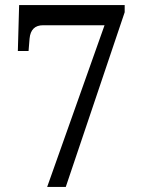

<svg xmlns="http://www.w3.org/2000/svg" viewBox="-20 -733 556 753"><path d="M390 -634H149Q101 -634 96 -582L92 -533H50L55 -713H469V-685L238 0H165Z"/></svg>

Font: Noto Serif Sinhala SemiCondensed
Style: Regular
Weight: 400
Width: 4
Designer: Jelle Bosma - Monotype Design Team
Foundry: Monotype Imaging Inc.
Version: Version 2.007; ttfautohint (v1.8.4.7-5d5b)